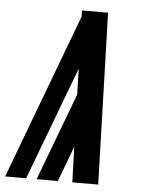

<svg xmlns="http://www.w3.org/2000/svg" viewBox="-59 -777 611 820"><g transform="rotate(5 247.0 -367.5)"><path d="M282 0 277 -152 220 0H129L270 -375L267 -486L84 0H-6L260 -709L259 -735H371L393 0Z"/></g></svg>

Font: Iosevka Heavy
Style: Italic
Weight: 900
Italic angle: -9°
Monospace: yes
Designer: Belleve Invis
Foundry: Belleve Invis
Version: Version 32.5.0; ttfautohint (v1.8.4)